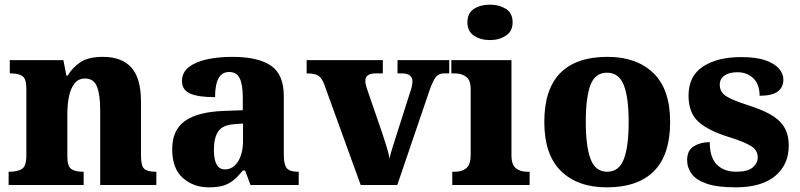

<svg xmlns="http://www.w3.org/2000/svg" viewBox="-20 -794 3432 824"><path d="M17 0V-57H21Q55 -57 74 -69Q93 -81 93 -125V-415Q93 -456 76 -467.5Q59 -479 26 -479H22V-536H252L265 -469H270Q291 -504 325 -527Q359 -550 422 -550Q502 -550 543.5 -504.5Q585 -459 585 -358V-128Q585 -82 599 -69.5Q613 -57 647 -57H651V0H410V-322Q410 -386 396.5 -421.5Q383 -457 345 -457Q316 -457 299.5 -435.5Q283 -414 276 -379.5Q269 -345 269 -305V-122Q269 -81 285.5 -69Q302 -57 335 -57H339V0Z M876 10Q811 10 765 -30Q719 -70 719 -154Q719 -236 774 -275Q829 -314 941 -318L1022 -321V-375Q1022 -430 1009 -457.5Q996 -485 963 -485Q903 -485 903 -377Q831 -377 796 -392.5Q761 -408 761 -446Q761 -483 790.5 -506Q820 -529 869 -539.5Q918 -550 977 -550Q1087 -550 1142.5 -512.5Q1198 -475 1198 -381V-128Q1198 -87 1211 -72Q1224 -57 1258 -57H1262V0H1055L1032 -62H1022Q1000 -35 980.5 -19.5Q961 -4 937 3Q913 10 876 10ZM945 -67Q980 -67 1001.5 -101Q1023 -135 1023 -191V-264L986 -261Q936 -258 917 -230.5Q898 -203 898 -151Q898 -67 945 -67Z M1371 -433Q1361 -460 1345.5 -469.5Q1330 -479 1296 -479V-536H1623V-479H1592Q1548 -479 1548 -447Q1548 -436 1551 -426Q1554 -416 1557 -407L1622 -218Q1632 -188 1639.5 -163Q1647 -138 1652 -114Q1656 -133 1662.5 -154.5Q1669 -176 1675 -194L1740 -398Q1745 -412 1747.5 -423Q1750 -434 1750 -447Q1750 -460 1739.5 -469.5Q1729 -479 1704 -479H1686V-536H1908V-479H1885Q1864 -479 1851.5 -464.5Q1839 -450 1824 -408L1685 0H1528Z M2083 -622Q2042 -622 2014 -641Q1986 -660 1986 -698Q1986 -738 2014 -756Q2042 -774 2083 -774Q2122 -774 2151 -756Q2180 -738 2180 -698Q2180 -660 2151 -641Q2122 -622 2083 -622ZM1921 0V-57H1933Q1963 -57 1981.5 -72.5Q2000 -88 2000 -130V-412Q2000 -450 1980.5 -464.5Q1961 -479 1933 -479H1917V-536H2175V-128Q2175 -87 2194 -72Q2213 -57 2242 -57H2253V0Z M2584 10Q2459 10 2387.5 -60Q2316 -130 2316 -271Q2316 -411 2384.5 -480.5Q2453 -550 2587 -550Q2712 -550 2784 -480.5Q2856 -411 2856 -271Q2856 -130 2787 -60Q2718 10 2584 10ZM2586 -57Q2637 -57 2657.5 -111.5Q2678 -166 2678 -271Q2678 -376 2657 -429Q2636 -482 2585 -482Q2534 -482 2514 -429Q2494 -376 2494 -271Q2494 -166 2514.5 -111.5Q2535 -57 2586 -57Z M3137 10Q3059 10 3013.5 -5.5Q2968 -21 2948.5 -47.5Q2929 -74 2929 -107Q2929 -149 2958 -166.5Q2987 -184 3026 -184Q3026 -118 3056.5 -87.5Q3087 -57 3140 -57Q3189 -57 3210.5 -75.5Q3232 -94 3232 -119Q3232 -149 3203.5 -167Q3175 -185 3111 -205Q3022 -232 2978.5 -270.5Q2935 -309 2935 -383Q2935 -468 2997 -508.5Q3059 -549 3161 -549Q3226 -549 3265.5 -535Q3305 -521 3323.5 -499Q3342 -477 3342 -453Q3342 -419 3317.5 -401Q3293 -383 3240 -383Q3240 -432 3213 -458Q3186 -484 3145 -484Q3110 -484 3089.5 -470Q3069 -456 3069 -430Q3069 -400 3094.5 -382.5Q3120 -365 3189 -343Q3243 -326 3282.5 -305Q3322 -284 3343.5 -251.5Q3365 -219 3365 -169Q3365 -87 3306.5 -38.5Q3248 10 3137 10Z"/></svg>

Font: Noto Serif Sinhala ExtraBold
Style: Regular
Weight: 800
Designer: Jelle Bosma - Monotype Design Team
Foundry: Monotype Imaging Inc.
Version: Version 2.007; ttfautohint (v1.8.4.7-5d5b)